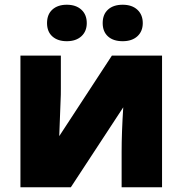

<svg xmlns="http://www.w3.org/2000/svg" viewBox="-20 -787 767 807"><path d="M235.8 -553.2V-414.1Q235.8 -402.3 235.6 -388.7Q235.4 -375 229 -214.8L450.2 -553.2H661.1V0H491.2V-149.9Q491.2 -228.5 498 -335.9L277.8 0H65.9V-553.2ZM177.7 -689.9Q177.7 -726.6 200.2 -746.8Q222.7 -767.1 260.7 -767.1Q299.3 -767.1 322 -746.3Q344.7 -725.6 344.7 -689.9Q344.7 -655.3 322 -634.5Q299.3 -613.8 260.7 -613.8Q222.7 -613.8 200.2 -633.8Q177.7 -653.8 177.7 -689.9ZM411.6 -689.9Q411.6 -726.6 434.1 -746.8Q456.5 -767.1 495.6 -767.1Q534.7 -767.1 557.4 -746.1Q580.1 -725.1 580.1 -689.9Q580.1 -655.3 557.4 -634.5Q534.7 -613.8 495.6 -613.8Q456.1 -613.8 433.8 -634Q411.6 -654.3 411.6 -689.9Z"/></svg>

Font: Open Sans ExtBd
Style: Bold
Weight: 800
Foundry: Ascender Corporation
Version: Version 1.10